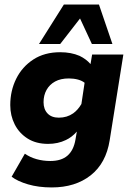

<svg xmlns="http://www.w3.org/2000/svg" viewBox="-20 -641 583 842"><path d="M207 181Q149 181 103 167.5Q57 154 31 134L89 33Q112 49 140.5 57Q169 65 201 65Q249 65 276 41.5Q303 18 311 -29L317 -64Q295 -39 269 -27Q234 -10 191 -10Q138 -10 101 -33.5Q64 -57 44.5 -95.5Q25 -134 25 -180Q25 -243 51 -295.5Q77 -348 126 -380Q175 -412 244 -412Q292 -412 329 -396Q358 -382 377 -360L384 -402H521L461 -26Q445 75 377.5 128Q310 181 207 181ZM238 -125Q274 -125 301 -144Q322 -159 337 -185L351 -278Q340 -287 322 -292Q303 -297 282 -297Q246 -297 221.5 -283.5Q197 -270 184 -246.5Q171 -223 171 -193Q171 -162 188.5 -143.5Q206 -125 238 -125ZM151 -448 260 -621H414L473 -448H383L331 -560L244 -448Z"/></svg>

Font: Rokkitt SemiBold ExtraBold
Style: Italic
Weight: 800
Italic angle: -9°
Version: Version 3.103